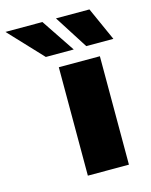

<svg xmlns="http://www.w3.org/2000/svg" viewBox="-265 -809 694 882"><g transform="rotate(-15 82.5 -368.0)"><path d="M42 0V-515.6H237.3V0ZM-3.4 -576.7 -152.8 -735.8H22.9L129.4 -576.7ZM189 -576.7 87.4 -735.8H246.6L317.9 -576.7Z"/></g></svg>

Font: Inter Display Black
Style: Regular
Weight: 900
Designer: Rasmus Andersson
Foundry: rsms
Version: Version 4.000;git-a52131595